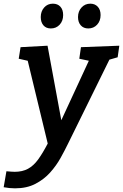

<svg xmlns="http://www.w3.org/2000/svg" viewBox="-75 -785 670 1046"><path d="M-55 235 -40 148Q-27 149 -16 150Q-5 151 5 151Q47 151 77.5 134.5Q108 118 133 83.5Q158 49 185 -3L76 -454L27 -465L37 -528L184 -536L259 -130L409 -454L357 -465L366 -528L575 -536L566 -473L521 -460L295 -1Q278 34 255 75.5Q232 117 198.5 154.5Q165 192 118 216.5Q71 241 7 241Q-23 241 -55 235ZM202 -630Q176 -630 161.5 -647Q147 -664 147 -692Q147 -723 165.5 -744Q184 -765 213 -765Q239 -765 254 -748.5Q269 -732 269 -703Q269 -671 250 -650.5Q231 -630 202 -630ZM406 -630Q380 -630 365 -647Q350 -664 350 -692Q350 -723 369 -744Q388 -765 417 -765Q442 -765 457.5 -748.5Q473 -732 473 -703Q473 -671 454 -650.5Q435 -630 406 -630Z"/></svg>

Font: Bitter SemiBold
Style: Italic
Weight: 600
Italic angle: -9°
Designer: Sol Matas, and Bitter project Authors
Foundry: Sol Matas
Version: Version 2.001